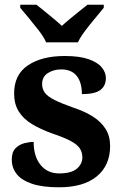

<svg xmlns="http://www.w3.org/2000/svg" viewBox="-20 -786 528 816"><path d="M231 10Q159 10 114.5 -5.5Q70 -21 50 -47.5Q30 -74 30 -107Q30 -140 46 -156Q62 -172 84 -177.5Q106 -183 123 -183Q123 -121 152.5 -85Q182 -49 231 -49Q283 -49 306.5 -69Q330 -89 330 -117Q330 -139 319 -155.5Q308 -172 281 -186.5Q254 -201 207 -217Q153 -236 116 -258.5Q79 -281 59.5 -312.5Q40 -344 40 -389Q40 -469 99 -508.5Q158 -548 255 -548Q318 -548 356.5 -534.5Q395 -521 412.5 -499.5Q430 -478 430 -455Q430 -421 406.5 -403.5Q383 -386 328 -386Q328 -436 306 -463.5Q284 -491 240 -491Q208 -491 183.5 -475.5Q159 -460 159 -429Q159 -408 170.5 -392Q182 -376 212 -361Q242 -346 296 -327Q341 -312 375 -290.5Q409 -269 428.5 -238.5Q448 -208 448 -166Q448 -83 391.5 -36.5Q335 10 231 10ZM176 -606Q166 -629 145.5 -655.5Q125 -682 103.5 -708Q82 -734 66 -753V-766H135Q149 -755 168.5 -739Q188 -723 208 -706.5Q228 -690 243 -676Q258 -690 278 -706.5Q298 -723 318 -739Q338 -755 352 -766H421V-753Q406 -734 384 -708Q362 -682 342 -655.5Q322 -629 311 -606Z"/></svg>

Font: Noto Serif Kannada
Style: Regular
Weight: 400
Designer: Universal Thirst, Indian Type Foundry and the Monotype Design Team
Foundry: Monotype Imaging Inc.
Version: Version 2.003